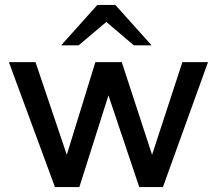

<svg xmlns="http://www.w3.org/2000/svg" viewBox="-20 -755 880 779"><path d="M203 4 16 -503H124L251 -127L367 -503H474L597 -127L720 -503H824L641 4H545L420 -368L302 4ZM523 -571 395 -680 375 -735H448L595 -571ZM228 -571 375 -735H448L428 -680L299 -571Z"/></svg>

Font: REM
Style: Regular
Weight: 400
Designer: Octavio Pardo
Foundry: Ashler Design
Version: Version 1.005;gftools[0.9.28]